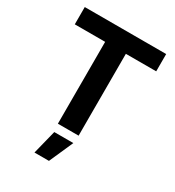

<svg xmlns="http://www.w3.org/2000/svg" viewBox="-223 -857 1113 1220"><g transform="rotate(30 334.0 -247.0)"><path d="M35.5 -600.5H258.2V0H410.2V-600.5H632.8V-727.3H35.5ZM220.9 233H327.1L404.8 57.5H264.9Z"/></g></svg>

Font: TID UI
Style: Bold
Weight: 700
Designer: The TID Project Authors
Foundry: Bakken & Bæck
Version: Version 1.001;hotconv 1.0.109;makeotfexe 2.5.65596